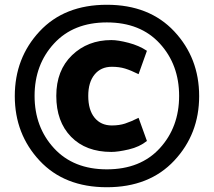

<svg xmlns="http://www.w3.org/2000/svg" viewBox="-20 -739 896 805"><path d="M815 -336Q815 -177 710.5 -65.5Q606 46 428 46Q250 46 146 -65.5Q42 -177 42 -336Q42 -496 146 -607.5Q250 -719 428 -719Q606 -719 710.5 -607.5Q815 -496 815 -336ZM125 -337Q125 -206 206.5 -117.5Q288 -29 428 -29Q569 -29 650 -117.5Q731 -206 731 -337Q731 -468 650 -556.5Q569 -645 428 -645Q288 -645 206.5 -556.5Q125 -468 125 -337ZM449 -459Q403 -459 376.5 -426.5Q350 -394 350 -337Q350 -278 376.5 -245.5Q403 -213 449 -213Q480 -213 504.5 -221Q529 -229 561 -245L596 -148Q565 -123 520 -112.5Q475 -102 447 -102Q340 -102 278 -165.5Q216 -229 216 -337Q216 -444 282 -507.5Q348 -571 447 -571Q475 -571 519 -559.5Q563 -548 596 -526L561 -428Q529 -444 504.5 -451.5Q480 -459 449 -459Z"/></svg>

Font: Palanquin
Style: Bold
Weight: 700
Designer: Pria Ravichandran
Version: Version 1.0.4